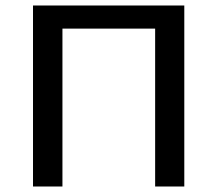

<svg xmlns="http://www.w3.org/2000/svg" viewBox="-20 -678 791 698"><path d="M544 0V-658H650V0ZM100 0V-658H207V0ZM134 -574V-658H617V-574Z"/></svg>

Font: Ysabeau SC SemiBold
Style: Regular
Weight: 600
Designer: Christian Thalmann (Catharsis Fonts)
Version: Version 2.001;gftools[0.9.30]; featfreeze: smcp